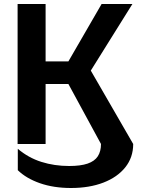

<svg xmlns="http://www.w3.org/2000/svg" viewBox="-20 -720 710 960"><path d="M69 24Q122 69 187 89.5Q252 110 326 110Q383 110 418 98Q453 86 469 61.5Q485 37 485 -1L546 -17L646 0Q646 67 606.5 116.5Q567 166 497 193Q427 220 335 220Q248 220 179.5 196Q111 172 69 131ZM68 -700H208V0H68ZM116 -413H322L488 -700H642L434 -367L646 0H485L322 -300H115Z"/></svg>

Font: Moderustic SemiBold
Style: Regular
Weight: 600
Designer: Tural Alisoy
Foundry: TAFT Foundry
Version: Version 2.120